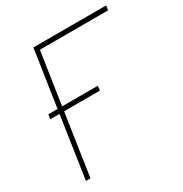

<svg xmlns="http://www.w3.org/2000/svg" viewBox="-166 -836 915 962"><g transform="rotate(-30 291.5 -355.5)"><path d="M341.8 -356.9H134.8L81.5 0H55.2L108.4 -356.9H55.2L59.1 -383.3H112.3L161.6 -710.9H582.5L578.6 -684.6H184.1L138.7 -383.3H345.7Z"/></g></svg>

Font: Roboto-ThinItalic
Style: Italic
Weight: 250
Italic angle: -12°
Designer: Google
Version: Version 1.100141; 2013; ttfautohint (v0.94.14-c901) -l 8 -r 